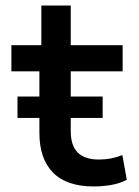

<svg xmlns="http://www.w3.org/2000/svg" viewBox="-20 -663 502 692"><path d="M318 9Q220 9 171 -41Q122 -91 122 -184V-406H21V-500H129V-643H235V-500H422V-406H235V-190Q235 -138 260.5 -113Q286 -88 336 -88Q359 -88 380 -92Q401 -96 421 -104L437 -15Q412 -2 381.5 3.5Q351 9 318 9ZM43 -238V-315H350V-238Z"/></svg>

Font: Nunito Sans 6pt SemiBold
Style: Regular
Weight: 600
Version: Version 3.101;gftools[0.9.27]